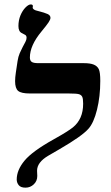

<svg xmlns="http://www.w3.org/2000/svg" viewBox="-20 -841 508 875"><path d="M116.2 -415Q77.1 -415 63 -426.5Q48.8 -438 48.8 -471.2Q48.8 -487.8 52.2 -510.3Q55.7 -532.7 60.1 -563Q63 -582.5 69.8 -598.4Q76.7 -614.3 83.5 -627Q90.3 -639.6 95.7 -649.9Q101.1 -660.2 101.1 -668.9Q101.1 -678.2 95 -681.9Q88.9 -685.5 80.1 -689.9Q64 -696.8 64 -722.2Q64 -748.5 73.2 -770.8Q82.5 -793 96.2 -806.9Q109.9 -820.8 120.1 -820.8Q129.9 -820.8 129.9 -813L128.9 -807.1Q128.9 -795.9 152.8 -791Q184.1 -783.2 197 -777.1Q210 -771 210 -759.8Q210 -752 200.9 -738.5Q191.9 -725.1 168.9 -697.3Q116.2 -633.8 116.2 -579.1Q116.2 -564.9 124.3 -559.1Q132.3 -553.2 154.8 -553.2H361.8Q391.1 -553.2 407.2 -546.6Q423.3 -540 430.2 -525.9Q437 -511.7 437 -472.2Q437 -401.4 422.1 -341.1Q407.2 -280.8 382.8 -253.9Q353 -220.2 252 -161.6L199.2 -130.9Q148.9 -101.1 148.9 -63L149.9 -39.1Q149.9 -16.1 134 -1Q118.2 14.2 96.2 14.2Q74.2 14.2 65.2 2.7Q56.2 -8.8 56.2 -22.9Q56.2 -65.9 91.8 -108.9Q127.4 -151.9 225.6 -206.5Q289.6 -242.2 312.5 -260.7Q335.4 -279.3 347.2 -306.2Q358.9 -333 358.9 -368.2Q358.9 -391.6 354.7 -399.9Q350.6 -408.2 340.3 -411.6Q330.1 -415 293 -415Z"/></svg>

Font: Tinos
Style: Bold Italic
Weight: 700
Italic angle: -16.333°
Designer: Steve Matteson
Foundry: Monotype Imaging Inc.
Version: Version 1.23